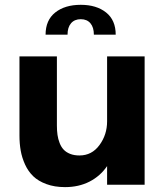

<svg xmlns="http://www.w3.org/2000/svg" viewBox="-20 -764 673 794"><path d="M168.5 -620.6Q168.5 -680.7 208.5 -712.4Q248.5 -744.1 314 -744.1Q378.9 -744.1 418.7 -712.4Q458.5 -680.7 458.5 -620.6H368.2Q368.2 -650.9 354 -667.7Q339.8 -684.6 314 -684.6Q288.1 -684.6 273.7 -667.7Q259.3 -650.9 259.3 -620.6ZM249 9.8Q205.6 9.8 171.9 -2.7Q138.2 -15.1 117.4 -35.2Q96.7 -55.2 83.7 -83.5Q70.8 -111.8 65.7 -140.9Q60.5 -169.9 60.5 -203.6V-530.8H215.3V-244.6Q215.3 -223.1 217.8 -206.1Q220.2 -189 226.6 -172.6Q232.9 -156.2 243.2 -145.3Q253.4 -134.3 270 -127.7Q286.6 -121.1 308.6 -121.1Q359.9 -121.1 391.4 -164.1Q422.9 -207 422.9 -262.2V-530.8H578.1V0H422.9V-77.1Q394.5 -35.6 350.1 -12.9Q305.7 9.8 249 9.8Z"/></svg>

Font: Epilogue
Style: Bold
Weight: 700
Designer: Tyler Finck
Foundry: Etcetera Type Co
Version: Version 2.112